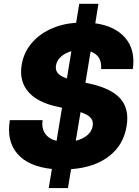

<svg xmlns="http://www.w3.org/2000/svg" viewBox="-20 -854 708 981"><path d="M229 106.9 245.1 9.3Q124.5 -3.4 68.6 -68.6Q12.7 -133.8 30.3 -240.2H197.3Q191.9 -198.7 210.7 -171.4Q229.5 -144 269 -134.3L296.9 -303.7L274.4 -308.6Q171.4 -330.1 124.3 -385.3Q77.1 -440.4 90.8 -523.4Q101.1 -584 138.7 -630.1Q176.3 -676.3 235.4 -704.3Q294.4 -732.4 369.1 -737.8L384.8 -834.5H482.9L466.8 -734.9Q568.8 -720.7 620.6 -659.7Q672.4 -598.6 658.7 -501H496.6Q502 -569.8 442.9 -590.8L416.5 -431.2L428.7 -428.7Q545.4 -404.8 593.5 -351.8Q641.6 -298.8 627 -210Q611.3 -112.8 537.1 -55.7Q462.9 1.5 343.3 10.3L327.1 106.9ZM367.2 -134.8Q402.8 -143.6 426 -163.1Q449.2 -182.6 453.6 -210Q458 -234.4 443.6 -251.5Q429.2 -268.6 391.6 -281.2ZM321.8 -453.1 344.7 -592.3Q313 -583.5 291.7 -564.5Q270.5 -545.4 266.1 -520Q262.2 -496.6 274.9 -480.7Q287.6 -464.8 321.8 -453.1Z"/></svg>

Font: Inter Display ExtraBold
Style: Italic
Weight: 800
Italic angle: -9.39999°
Designer: Rasmus Andersson
Foundry: rsms
Version: Version 4.000;git-a52131595